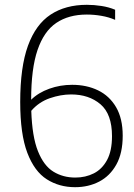

<svg xmlns="http://www.w3.org/2000/svg" viewBox="-20 -769 558 798"><path d="M292 9Q226 9 174.5 -23.8Q123 -56.5 93.5 -134Q64 -211.5 64 -345.5Q64 -490 96.2 -578.8Q128.5 -667.5 190.2 -708.2Q252 -749 341 -749Q371 -749 401.8 -744.2Q432.5 -739.5 458.5 -728.5V-686.5Q432 -698 401.5 -703.2Q371 -708.5 340.5 -708.5Q265.5 -708.5 214 -673.8Q162.5 -639 136 -561.2Q109.5 -483.5 109.5 -355V-354.5Q139.5 -384 184.8 -400.2Q230 -416.5 280 -416.5Q340 -416.5 387.5 -393.5Q435 -370.5 462.5 -323.5Q490 -276.5 490 -205Q490 -132.5 463.5 -85Q437 -37.5 392.2 -14.2Q347.5 9 292 9ZM275.5 -376.5Q232.5 -376.5 187 -360.8Q141.5 -345 110 -308.5Q113.5 -201 137.8 -140.5Q162 -80 202 -55.5Q242 -31 293 -31Q335.5 -31 370 -48.5Q404.5 -66 425 -104Q445.5 -142 445.5 -203Q445.5 -295 397.5 -335.8Q349.5 -376.5 275.5 -376.5Z"/></svg>

Font: Encode Sans SmCnd XLt
Style: Regular
Weight: 200
Width: 4
Designer: Multiple Designers
Foundry: Impallari Type
Version: Version 3.002; ttfautohint (v1.8.3) -l 8 -r 50 -G 200 -x 14 